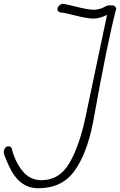

<svg xmlns="http://www.w3.org/2000/svg" viewBox="-59 -991 640 1024"><path d="M-10 -103Q-39 -166 -39 -179Q-39 -192 -31.5 -201.5Q-24 -211 -16 -211Q1 -211 4 -198Q22 -126 62 -78Q102 -30 162 -30Q259 -30 312.5 -123.5Q366 -217 398 -371L512 -912Q475 -892 439 -892Q407 -892 335 -910Q287 -923 261 -925Q247 -931 247 -941Q247 -951 255.5 -960Q264 -969 275 -971Q292 -969 340 -957Q410 -939 440 -939Q474 -939 506 -958Q515 -963 525 -962.5Q535 -962 542 -962Q556 -962 561 -945Q515 -774 437 -337Q404 -170 337.5 -78.5Q271 13 145 13Q44 13 -10 -103Z"/></svg>

Font: Bad Script
Style: Regular
Weight: 400
Italic angle: -10°
Designer: Roman Shchyukin (Gaslight Type Foundry), Cyreal (Charset Expansion)
Foundry: Gaslight
Version: Version 2.000